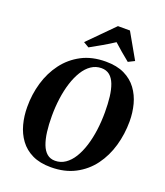

<svg xmlns="http://www.w3.org/2000/svg" viewBox="-176 -1113 1068 1241"><g transform="rotate(20 358.0 -492.0)"><path d="M321 10.5Q245.5 10.5 193 -15Q140.5 -40.5 108 -84.8Q75.5 -129 60.5 -185.5Q45.5 -242 45.5 -304Q45 -390.5 68.5 -470.8Q92 -551 139.5 -614.5Q187 -678 258 -715.5Q329 -753 424.5 -753Q500 -753 552.5 -727.5Q605 -702 637.5 -658Q670 -614 684.8 -558Q699.5 -502 699.5 -441.5Q699.5 -354.5 676.2 -273.2Q653 -192 605.8 -128Q558.5 -64 487.2 -26.8Q416 10.5 321 10.5ZM332.5 -38Q371 -38 402.5 -59.5Q434 -81 457.8 -119.5Q481.5 -158 497.5 -209Q513.5 -260 521.5 -319.5Q529.5 -379 529.5 -442.5Q529.5 -501 523.8 -548.8Q518 -596.5 504.8 -631.2Q491.5 -666 468.8 -684.8Q446 -703.5 412 -703.5Q373.5 -703.5 342 -682.2Q310.5 -661 286.8 -622.5Q263 -584 247 -533.5Q231 -483 223 -424.2Q215 -365.5 215 -303Q215 -244 221.2 -195.2Q227.5 -146.5 241 -111.2Q254.5 -76 277 -57Q299.5 -38 332.5 -38ZM247.5 -823 418 -995H500.5L599.5 -821L556.5 -799.5Q527.5 -822.5 499.5 -846.5Q471.5 -870.5 445 -894.5Q407 -869.5 366.2 -846Q325.5 -822.5 285.5 -800.5Z"/></g></svg>

Font: Merriweather 60pt ExtraBold
Style: Italic
Weight: 800
Italic angle: -7.8°
Version: Version 2.101